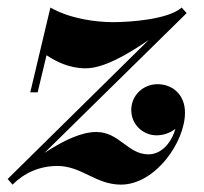

<svg xmlns="http://www.w3.org/2000/svg" viewBox="-56 -490 552 520"><path d="M26 -240H46L70 -340.5C96 -323 132 -305 176 -305C223 -305 284 -339 346.5 -381.5L-35.5 -5H-35L-22 10C10 -22 51.5 -40.5 99.5 -40.5C165.5 -40.5 203 10 271.5 10C364.5 10 445 -105 445 -185C445 -233.5 411.5 -262 370.5 -262C333 -262 299.5 -233 299.5 -192C299.5 -151.5 332.5 -123.5 368 -123.5C386.5 -123.5 405 -130 419 -141C407.5 -101.5 380.5 -72 346 -72C290 -72 267 -132.5 205 -132.5C166 -132.5 120 -112 64.5 -76L449.5 -454.5L436 -469.5C400 -437.5 298 -430 250 -430C204 -430 134 -439 80.5 -469.5Z"/></svg>

Font: Bodoni* 11pt
Style: Bold Italic
Weight: 700
Italic angle: -13°
Version: Version 2.3